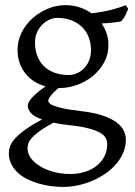

<svg xmlns="http://www.w3.org/2000/svg" viewBox="-20 -489 528 753"><path d="M336.9 -293Q336.9 -318.8 328.4 -341.8Q319.8 -364.7 303 -381.8Q286.1 -398.9 261 -408.9Q235.8 -418.9 203.1 -418.9Q190.9 -418.9 176 -412.8Q161.1 -406.7 147.9 -394.5Q134.8 -382.3 126 -364Q117.2 -345.7 117.2 -321.8Q117.2 -295.9 125.2 -272.7Q133.3 -249.5 149.7 -232.2Q166 -214.8 191.2 -204.8Q216.3 -194.8 251 -194.8Q265.1 -194.8 280.5 -201.2Q295.9 -207.5 308.3 -219.7Q320.8 -231.9 328.9 -250.2Q336.9 -268.6 336.9 -293ZM252.9 2Q234.4 0 218.8 -2.4Q203.1 -4.9 189.5 -7.8Q154.3 11.2 134 26.4Q113.8 41.5 103.5 53.5Q93.3 65.4 90.6 75.2Q87.9 85 87.9 92.8Q87.9 113.3 101.6 131.6Q115.2 149.9 138.2 163.6Q161.1 177.2 191.4 185.3Q221.7 193.4 254.9 193.4Q287.6 193.4 314.5 184.6Q341.3 175.8 360.4 160.2Q379.4 144.5 389.9 123.3Q400.4 102.1 400.4 76.7Q400.4 63 394 51.5Q387.7 40 371.1 30.8Q354.5 21.5 325.9 14.2Q297.4 6.8 252.9 2ZM405.3 -313Q405.3 -275.4 388.4 -244.4Q371.6 -213.4 344.2 -190.9Q316.9 -168.5 282.2 -156Q247.6 -143.6 211.9 -143.6H209.5Q186.5 -124.5 177.7 -111.6Q168.9 -98.6 168.9 -95.7Q168.9 -89.8 174.1 -84.2Q179.2 -78.6 193.1 -73.5Q207 -68.4 231.4 -63.2Q255.9 -58.1 293.9 -53.7Q347.2 -47.9 381.8 -36.1Q416.5 -24.4 437 -9Q457.5 6.3 465.6 23.9Q473.6 41.5 473.6 58.6Q473.6 85.4 463.4 109.6Q453.1 133.8 435.5 154.3Q418 174.8 394 191.4Q370.1 208 342.8 219.7Q315.4 231.4 286.1 237.8Q256.8 244.1 228 244.1Q205.1 244.1 180.7 241Q156.2 237.8 132.3 231Q108.4 224.1 87.2 213.6Q65.9 203.1 49.8 188.2Q33.7 173.3 24.2 154.5Q14.6 135.7 14.6 111.8Q14.6 99.1 19.3 85.2Q23.9 71.3 38.1 55.2Q52.2 39.1 77.6 20.5Q103 2 145 -20.5Q113.3 -31.7 101.1 -45.9Q88.9 -60.1 88.9 -74.7Q88.9 -78.6 91.3 -85.2Q93.8 -91.8 101.3 -101.1Q108.9 -110.4 122.6 -122.6Q136.2 -134.8 158.7 -150.4Q133.8 -157.2 113.5 -170.2Q93.3 -183.1 78.9 -201.7Q64.5 -220.2 56.6 -243.4Q48.8 -266.6 48.8 -293.9Q48.8 -329.6 64.9 -361.6Q81.1 -393.6 107.4 -417.2Q133.8 -440.9 167.5 -454.8Q201.2 -468.8 236.8 -468.8Q266.1 -468.8 291.7 -460.4Q317.4 -452.1 338.4 -437Q363.8 -439.5 384.3 -443.4Q404.8 -447.3 421.1 -451.7Q437.5 -456.1 450.2 -460.4Q462.9 -464.8 473.1 -468.8L482.9 -454.1Q477.1 -440.4 471.7 -429Q466.3 -417.5 455.1 -405.3Q436.5 -401.9 418.7 -399.9Q400.9 -397.9 378.4 -397Q391.1 -378.4 398.2 -357.4Q405.3 -336.4 405.3 -313Z"/></svg>

Font: Akkhara
Style: Regular
Weight: 400
Designer: J. Victor Gaultney
Version: Version 1.00 June 13, 2006, initial release